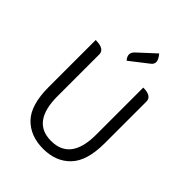

<svg xmlns="http://www.w3.org/2000/svg" viewBox="-268 -1101 1253 1253"><g transform="rotate(45 358.0 -475.0)"><path d="M169 -60Q99 -133 99 -297V-732Q182 -732 182 -682V-296Q182 -60 358 -60Q538 -60 538 -296V-732Q617 -732 617 -682V-297Q617 -133 546 -60Q476 13 358 13Q240 13 169 -60ZM337 -779Q301 -821 337 -855L454 -963Q502 -907 463 -877Z"/></g></svg>

Font: Swei Half Moon CJK TC
Style: DemiLight
Weight: 350
Version: Version 2.125